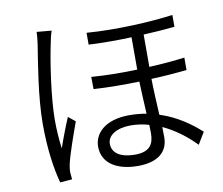

<svg xmlns="http://www.w3.org/2000/svg" viewBox="-85 -867 1170 1006"><g transform="rotate(-10 500.0 -364.0)"><path d="M250 -756 171 -763C171 -744 168 -719 165 -697C152 -613 119 -428 119 -281C119 -146 136 -37 156 35L220 30C219 20 218 6 217 -4C216 -16 218 -34 221 -48C231 -96 268 -200 292 -266L255 -296C237 -254 211 -186 195 -139C188 -193 185 -239 185 -293C185 -407 213 -596 234 -693C237 -711 244 -740 250 -756ZM668 -181 669 -137C669 -82 650 -40 568 -40C494 -40 447 -67 447 -119C447 -164 497 -195 571 -195C603 -195 636 -190 668 -181ZM428 -713V-650C501 -646 581 -646 656 -649V-477C577 -474 494 -475 412 -481L413 -416C493 -411 577 -411 656 -413C658 -358 661 -295 664 -241C636 -246 605 -249 573 -249C441 -249 384 -182 384 -115C384 -24 464 21 573 21C677 21 734 -24 734 -104L733 -158C795 -129 854 -86 905 -33L943 -96C892 -142 822 -194 729 -224C726 -284 722 -351 721 -416C792 -419 856 -424 910 -430V-496C854 -489 790 -483 721 -480V-652C784 -655 841 -659 887 -664V-727C771 -711 585 -701 428 -713Z"/></g></svg>

Font: Noto Sans HK DemiLight
Style: Regular
Weight: 350
Designer: Ryoko NISHIZUKA 西塚涼子 (kana, bopomofo & ideographs); Paul D. Hunt (Latin, Greek & Cyrillic); Sandoll Communications 산돌커뮤니
Foundry: Adobe
Version: Version 2.004;hotconv 1.0.118;makeotfexe 2.5.65603